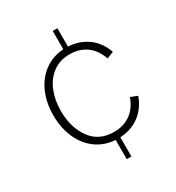

<svg xmlns="http://www.w3.org/2000/svg" viewBox="-172 -707 850 926"><g transform="rotate(-30 253.0 -244.0)"><path d="M262 6Q201 2 155.5 -31.5Q110 -65 85.5 -121Q61 -177 61 -247Q61 -316 85.5 -372Q110 -428 155.5 -461.5Q201 -495 262 -499V-601H288V-499Q349 -496 395 -463Q441 -430 463 -369L425 -354Q407 -407 368.5 -435Q330 -463 276 -463Q220 -463 181 -433.5Q142 -404 122.5 -355Q103 -306 103 -247Q103 -155 147.5 -93Q192 -31 276 -31Q330 -31 368.5 -59Q407 -87 425 -139L463 -124Q441 -64 395.5 -30.5Q350 3 288 6V113H262Z"/></g></svg>

Font: Hanken Grotesk ExtraLight
Style: Regular
Weight: 200
Designer: Alfredo Marco Pradil
Foundry: Hanken Design Co.
Version: Version 3.014